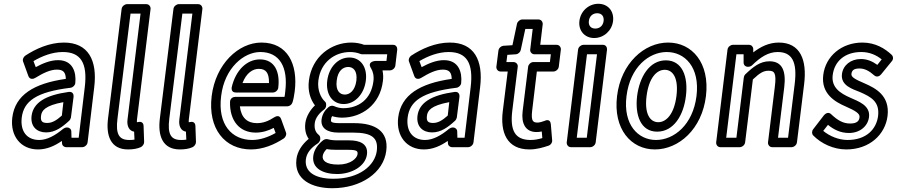

<svg xmlns="http://www.w3.org/2000/svg" viewBox="-20 -753 4741 1015"><path d="M95 -132C106 -218 171 -267 353 -289C366 -291 377 -302 378 -314C384 -371 365 -435 287 -435C245 -435 204 -417 169 -398L157 -430C203 -457 257 -478 312 -478C406 -478 444 -421 428 -291L396 -25H358L357 -58C357 -70 347 -79 335 -79H332C326 -79 318 -75 314 -72C272 -37 229 -13 187 -13C124 -13 86 -57 95 -132ZM45 -132C33 -35 89 37 181 37C227 37 268 19 307 -8L308 4C308 16 318 25 330 25H415C426 25 441 15 443 0L478 -291C496 -435 446 -528 318 -528C241 -528 169 -495 114 -459C104 -452 98 -439 102 -428L130 -351C137 -331 157 -335 166 -341C207 -366 245 -385 281 -385C316 -385 327 -369 328 -336C159 -312 60 -251 45 -132ZM147 -141C140 -83 176 -53 224 -53C271 -53 308 -80 346 -115C351 -120 354 -127 355 -132L369 -242C370 -252 366 -270 343 -267C220 -250 156 -210 147 -141ZM197 -141C200 -168 218 -195 315 -213L307 -142C277 -115 254 -103 230 -103C204 -103 193 -111 197 -141Z M601 -126 670 -681H723L654 -120C650 -88 662 -61 689 -57L691 -15C682 -13 674 -13 663 -13C608 -13 591 -45 601 -126ZM551 -126C540 -37 564 37 657 37C684 37 706 33 724 25C734 20 742 9 742 -2L739 -88C738 -108 722 -111 711 -108C708 -107 705 -107 704 -107C704 -108 703 -113 704 -120L776 -706C777 -717 769 -731 754 -731H651C640 -731 625 -721 623 -706Z M875 -126 944 -681H997L928 -120C924 -88 936 -61 963 -57L965 -15C956 -13 948 -13 937 -13C882 -13 865 -45 875 -126ZM825 -126C814 -37 838 37 931 37C958 37 980 33 998 25C1008 20 1016 9 1016 -2L1013 -88C1012 -108 996 -111 985 -108C982 -107 979 -107 978 -107C978 -108 977 -113 978 -120L1050 -706C1051 -717 1043 -731 1028 -731H925C914 -731 899 -721 897 -706Z M1149 -245C1167 -395 1270 -478 1356 -478C1457 -478 1504 -400 1488 -270C1487 -260 1486 -248 1484 -241H1224C1213 -241 1196 -234 1196 -213C1194 -115 1246 -52 1332 -52C1366 -52 1399 -62 1427 -77L1437 -50C1398 -28 1355 -13 1313 -13C1206 -13 1130 -94 1149 -245ZM1099 -245C1078 -72 1169 37 1307 37C1369 37 1430 12 1480 -21C1489 -27 1496 -41 1492 -52L1466 -124C1457 -148 1437 -137 1430 -133C1398 -112 1370 -102 1338 -102C1288 -102 1255 -130 1248 -191H1499C1510 -191 1522 -199 1526 -211C1531 -226 1535 -247 1538 -270C1556 -414 1500 -528 1362 -528C1241 -528 1120 -415 1099 -245ZM1226 -264H1423C1438 -264 1450 -278 1451 -289C1461 -372 1433 -439 1354 -439C1285 -439 1226 -382 1205 -292C1203 -282 1205 -264 1226 -264ZM1262 -314C1282 -367 1316 -389 1348 -389C1385 -389 1403 -369 1402 -314Z M1636 72C1628 138 1689 167 1762 167C1839 167 1912 126 1920 63C1927 4 1877 -11 1826 -11H1765C1742 -11 1726 -13 1713 -17C1705 -19 1696 -17 1689 -12C1659 11 1640 40 1636 72ZM1686 72C1688 60 1693 49 1707 35C1722 38 1739 39 1759 39H1819C1869 39 1872 46 1870 63C1867 84 1833 117 1768 117C1701 117 1683 94 1686 72ZM1597 89C1601 58 1621 30 1660 5C1667 0 1672 -9 1673 -16V-20C1674 -28 1670 -36 1665 -40C1650 -52 1640 -70 1644 -102C1647 -130 1669 -156 1692 -173C1699 -178 1703 -185 1704 -193V-197C1705 -204 1703 -212 1698 -216C1676 -236 1657 -277 1663 -327C1675 -425 1750 -478 1831 -478C1852 -478 1870 -474 1885 -468C1888 -467 1891 -466 1894 -466H2027L2023 -431H1967C1967 -431 1917 -430 1942 -391C1951 -377 1958 -352 1954 -323C1942 -228 1876 -181 1794 -181C1779 -181 1761 -185 1746 -192C1737 -196 1725 -194 1717 -187C1699 -172 1684 -151 1680 -122C1674 -76 1710 -52 1768 -52H1847C1948 -52 1980 -23 1972 44C1962 122 1880 192 1743 192C1642 192 1589 154 1597 89ZM1547 89C1534 196 1628 242 1737 242C1888 242 2008 160 2022 44C2035 -59 1964 -102 1853 -102H1775C1725 -102 1729 -112 1730 -122C1731 -131 1733 -135 1736 -139C1752 -134 1771 -131 1788 -131C1893 -131 1989 -200 2004 -323C2007 -344 2006 -361 2002 -381H2042C2053 -381 2068 -391 2070 -406L2080 -491C2081 -502 2074 -516 2059 -516H1905C1887 -523 1863 -528 1837 -528C1732 -528 1629 -455 1613 -327C1606 -272 1621 -227 1645 -196C1622 -174 1599 -140 1594 -102C1590 -68 1597 -40 1612 -19C1577 10 1552 47 1547 89ZM1797 -203C1856 -203 1905 -255 1914 -327C1923 -397 1887 -449 1827 -449C1767 -449 1719 -398 1710 -327C1701 -255 1737 -203 1797 -203ZM1803 -253C1777 -253 1753 -273 1760 -327C1766 -380 1794 -399 1821 -399C1847 -399 1870 -379 1864 -327C1857 -273 1828 -253 1803 -253Z M2135 -132C2146 -218 2211 -267 2393 -289C2406 -291 2417 -302 2418 -314C2424 -371 2405 -435 2327 -435C2285 -435 2244 -417 2209 -398L2197 -430C2243 -457 2297 -478 2352 -478C2446 -478 2484 -421 2468 -291L2436 -25H2398L2397 -58C2397 -70 2387 -79 2375 -79H2372C2366 -79 2358 -75 2354 -72C2312 -37 2269 -13 2227 -13C2164 -13 2126 -57 2135 -132ZM2085 -132C2073 -35 2129 37 2221 37C2267 37 2308 19 2347 -8L2348 4C2348 16 2358 25 2370 25H2455C2466 25 2481 15 2483 0L2518 -291C2536 -435 2486 -528 2358 -528C2281 -528 2209 -495 2154 -459C2144 -452 2138 -439 2142 -428L2170 -351C2177 -331 2197 -335 2206 -341C2247 -366 2285 -385 2321 -385C2356 -385 2367 -369 2368 -336C2199 -312 2100 -251 2085 -132ZM2187 -141C2180 -83 2216 -53 2264 -53C2311 -53 2348 -80 2386 -115C2391 -120 2394 -127 2395 -132L2409 -242C2410 -252 2406 -270 2383 -267C2260 -250 2196 -210 2187 -141ZM2237 -141C2240 -168 2258 -195 2355 -213L2347 -142C2317 -115 2294 -103 2270 -103C2244 -103 2233 -111 2237 -141Z M2688 -166 2717 -400C2719 -415 2706 -425 2695 -425H2657L2662 -463L2707 -466C2720 -467 2731 -478 2733 -489L2757 -600H2796L2783 -491C2781 -476 2794 -466 2805 -466H2892L2887 -425H2800C2785 -425 2773 -411 2772 -400L2743 -166C2735 -103 2756 -55 2816 -55C2825 -55 2836 -56 2844 -58L2847 -23C2826 -17 2807 -13 2785 -13C2701 -13 2676 -65 2688 -166ZM2638 -166C2624 -55 2658 37 2779 37C2818 37 2853 26 2880 17C2892 13 2900 1 2899 -11L2892 -96C2889 -128 2863 -116 2859 -114C2849 -110 2832 -105 2822 -105C2798 -105 2787 -113 2793 -166L2818 -375H2906C2917 -375 2932 -385 2934 -400L2945 -491C2946 -502 2938 -516 2923 -516H2836L2849 -625C2850 -636 2842 -650 2827 -650H2741C2729 -650 2716 -640 2713 -627L2689 -514L2641 -511C2630 -510 2617 -500 2615 -486L2604 -400C2603 -389 2611 -375 2626 -375H2664Z M3127 -602C3104 -602 3090 -617 3093 -642C3096 -668 3114 -683 3137 -683C3160 -683 3174 -668 3171 -642C3168 -617 3150 -602 3127 -602ZM3121 -552C3172 -552 3215 -591 3221 -642C3227 -694 3194 -733 3143 -733C3092 -733 3049 -694 3043 -642C3037 -591 3071 -552 3121 -552ZM3029 -25 3083 -466H3136L3082 -25ZM2976 0C2975 11 2983 25 2998 25H3101C3112 25 3127 15 3129 0L3189 -491C3190 -502 3183 -516 3168 -516H3064C3053 -516 3038 -506 3036 -491Z M3292 -245C3311 -399 3411 -478 3505 -478C3600 -478 3681 -398 3662 -245C3643 -93 3543 -13 3448 -13C3354 -13 3273 -93 3292 -245ZM3242 -245C3221 -71 3316 37 3442 37C3569 37 3691 -71 3712 -245C3733 -420 3639 -528 3512 -528C3386 -528 3263 -419 3242 -245ZM3348 -245C3336 -144 3367 -57 3454 -57C3541 -57 3594 -143 3606 -245C3619 -347 3587 -434 3500 -434C3413 -434 3361 -347 3348 -245ZM3398 -245C3410 -341 3451 -384 3494 -384C3537 -384 3568 -341 3556 -245C3544 -151 3503 -107 3460 -107C3417 -107 3386 -150 3398 -245Z M3819 -25 3873 -466H3911V-422C3911 -409 3921 -400 3933 -400H3936C3943 -400 3951 -403 3956 -408C3999 -450 4041 -478 4091 -478C4166 -478 4196 -428 4181 -308L4146 -25H4093L4126 -293C4136 -377 4116 -429 4048 -429C3998 -429 3962 -400 3920 -360C3915 -355 3913 -349 3912 -343L3873 -25ZM3766 0C3765 11 3773 25 3788 25H3891C3902 25 3917 15 3919 0L3960 -333C3996 -367 4016 -379 4042 -379C4072 -379 4086 -371 4076 -293L4040 0C4039 11 4047 25 4062 25H4165C4176 25 4191 15 4193 0L4231 -308C4247 -436 4211 -528 4097 -528C4045 -528 4001 -506 3962 -476V-494C3962 -505 3953 -516 3940 -516H3854C3843 -516 3828 -506 3826 -491Z M4332 -61 4357 -93C4389 -67 4424 -50 4468 -50C4526 -50 4568 -86 4574 -134C4582 -197 4515 -218 4476 -236C4421 -260 4374 -291 4382 -356C4391 -428 4445 -478 4533 -478C4578 -478 4614 -461 4641 -439L4618 -410C4593 -428 4565 -441 4531 -441C4477 -441 4437 -408 4431 -362C4423 -300 4488 -282 4527 -266C4584 -241 4631 -216 4622 -140C4613 -70 4560 -13 4460 -13C4414 -13 4366 -33 4332 -61ZM4279 -70C4271 -60 4271 -45 4279 -37C4321 6 4386 37 4454 37C4577 37 4660 -42 4672 -140C4685 -248 4608 -287 4551 -312C4499 -334 4479 -346 4481 -362C4483 -378 4490 -391 4524 -391C4551 -391 4575 -378 4601 -355C4615 -342 4631 -351 4638 -360L4695 -430C4703 -439 4703 -454 4694 -463C4659 -496 4608 -528 4539 -528C4429 -528 4344 -456 4332 -356C4320 -257 4395 -214 4451 -190C4501 -168 4526 -153 4524 -134C4522 -114 4511 -100 4474 -100C4437 -100 4408 -117 4374 -149C4359 -164 4343 -152 4336 -144Z"/></svg>

Font: Falling Sky
Style: CondOuObl
Weight: 400
Designer: Paul D. Hunt
Foundry: Adobe Systems Incorporated
Version: Version 1.02